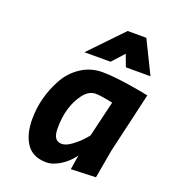

<svg xmlns="http://www.w3.org/2000/svg" viewBox="-138 -853 861 967"><g transform="rotate(20 292.0 -369.0)"><path d="M212 -575 380 -750H480L566 -575H434L410 -639L352 -575ZM221 12Q148 12 114 -37.5Q80 -87 80 -170Q80 -285 138 -391Q167 -444 218 -478Q269 -512 334 -512Q403 -512 538 -488L584 -479L509 -156L482 -3L349 2Q358 -59 362 -76Q321 -21 266 2Q243 12 221 12ZM338 -398Q300 -398 271 -359Q216 -285 216 -170Q216 -135 227 -118.5Q238 -102 261.5 -102Q285 -102 314.5 -124Q344 -146 364 -168L384 -191L430 -384Q364 -398 338 -398Z"/></g></svg>

Font: Titillium Web
Style: Bold Italic
Weight: 700
Italic angle: -13°
Version: Version 1.001;PS 57.000;hotconv 1.0.70;makeotf.lib2.5.55311